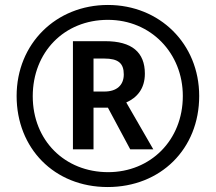

<svg xmlns="http://www.w3.org/2000/svg" viewBox="-20 -744 870 774"><path d="M414 10C627 10 783 -143 783 -357C783 -568 623 -724 415 -724C206 -724 47 -568 47 -357C47 -147 198 10 414 10ZM416 -50C241 -50 112 -178 112 -356C112 -533 238 -664 415 -664C588 -664 717 -530 717 -357C717 -178 586 -50 416 -50ZM274 -142H357V-310H415L505 -142H598L489 -331C532 -350 564 -386 564 -447C564 -533 512 -578 404 -578H274ZM401 -375H357V-508H400C457 -508 479 -489 479 -444C479 -401 451 -375 401 -375Z"/></svg>

Font: Noto Sans Devanagari UI SemiCondensed SemiBold
Style: Regular
Weight: 600
Width: 4
Designer: Jelle Bosma - Monotype Design Team
Foundry: Monotype Imaging Inc.
Version: Version 2.004